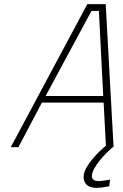

<svg xmlns="http://www.w3.org/2000/svg" viewBox="-20 -713 596 930"><path d="M459 -660 480 -248H201L423 -660ZM69 0 183 -216H482L493 -7C458 21 385 93 385 143C385 175 404 197 447 197C473 197 509 189 509 189L513 157C513 157 476 164 457 164C437 164 425 156 425 140C425 97 493 28 526 0H530V-3L492 -693H403L32 0Z"/></svg>

Font: RazerF5 Thin
Style: Italic
Weight: 250
Foundry: Razer Inc.
Version: Version 2